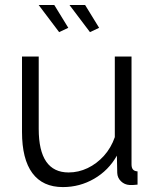

<svg xmlns="http://www.w3.org/2000/svg" viewBox="-20 -751 634 781"><path d="M69.5 -214.6V-521.1H137.5V-226.6Q137.5 -137.8 168 -93.6Q198.5 -49.5 259.1 -49.5Q299.2 -49.5 336.4 -67.2Q373.6 -84.9 402.8 -117.3Q432 -149.7 447 -193.2V-521.1H515V-82.3Q515 -68.4 520.9 -61.5Q526.8 -54.6 539.5 -53.9V0Q527.1 1.4 520.2 1.6Q513.3 1.8 507.1 1.5Q486.5 0.4 472.1 -13.7Q457.6 -27.7 456.9 -47.8L455.5 -117.9Q421.5 -57.8 362.9 -23.9Q304.4 10 235.8 10Q153.8 10 111.7 -46.8Q69.5 -103.6 69.5 -214.6ZM262.6 -730.7H326.2L383.2 -637.9L346 -620.3ZM137.2 -730.7H200.8L257.8 -637.9L220.6 -620.3Z"/></svg>

Font: Raleway Thin
Style: Regular
Weight: 100
Designer: Matt McInerney, Pablo Impallari, Rodrigo Fuenzalida
Foundry: Matt McInerney, Pablo Impallari, Rodrigo Fuenzalida
Version: Version 4.026